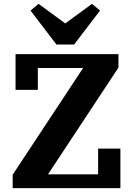

<svg xmlns="http://www.w3.org/2000/svg" viewBox="-20 -980 693 1000"><path d="M46 -70 413 -626H177V-512H61V-698H597V-628L230 -72H491V-206H607V0H46ZM139 -925 181 -960 320 -858 459 -960 501 -925 366 -748H274Z"/></svg>

Font: IBM Plex Serif
Style: Bold
Weight: 700
Designer: Mike Abbink, Paul van der Laan, Pieter van Rosmalen
Foundry: Bold Monday
Version: Version 2.008